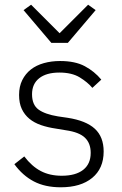

<svg xmlns="http://www.w3.org/2000/svg" viewBox="-20 -783 517 815"><path d="M238 12Q171 12 123.5 -13Q76 -38 41 -86L83 -119Q115 -77 153 -57Q191 -37 242 -37Q301 -37 333 -62Q365 -87 365 -134Q365 -175 340.5 -198.5Q316 -222 260 -230L218 -237Q183 -242 154 -252Q125 -262 104.5 -279Q84 -296 72.5 -320.5Q61 -345 61 -380Q61 -416 74.5 -443Q88 -470 111 -488Q134 -506 166 -515Q198 -524 235 -524Q299 -524 340 -502Q381 -480 410 -445L372 -410Q352 -434 318.5 -454.5Q285 -475 232 -475Q177 -475 146.5 -451Q116 -427 116 -383Q116 -338 143.5 -318Q171 -298 226 -289L267 -283Q345 -271 382.5 -236.5Q420 -202 420 -140Q420 -68 371.5 -28Q323 12 238 12ZM198 -601 80 -740 112 -763 233 -642 354 -763 386 -740 268 -601Z"/></svg>

Font: IBM Plex Thai Light
Style: Regular
Weight: 300
Designer: Mike Abbink, Paul van der Laan, Pieter van Rosmalen, Ben Mitchell, Mark Frömberg
Foundry: Bold Monday
Version: Version 1.0